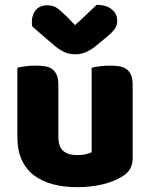

<svg xmlns="http://www.w3.org/2000/svg" viewBox="-20 -760 622 796"><path d="M52 -479Q62 -482 83.5 -485Q105 -488 128 -488Q150 -488 167.5 -485Q185 -482 197 -473Q209 -464 215.5 -448.5Q222 -433 222 -408V-193Q222 -152 242 -134.5Q262 -117 300 -117Q323 -117 337.5 -121Q352 -125 360 -129V-479Q370 -482 391.5 -485Q413 -488 436 -488Q458 -488 475.5 -485Q493 -482 505 -473Q517 -464 523.5 -448.5Q530 -433 530 -408V-104Q530 -54 488 -29Q453 -7 404.5 4.5Q356 16 299 16Q245 16 199.5 4Q154 -8 121 -33Q88 -58 70 -97.5Q52 -137 52 -193ZM291 -656Q324 -685 343 -704Q362 -723 381 -740Q420 -740 443 -721.5Q466 -703 466 -674Q466 -654 455 -639Q444 -624 418 -603L373 -566Q355 -552 335.5 -543.5Q316 -535 294 -535Q280 -535 269 -537Q258 -539 246 -544.5Q234 -550 220 -560Q206 -570 188 -586L114 -650Q113 -655 112.5 -659Q112 -663 112 -668Q112 -699 128.5 -718.5Q145 -738 176 -738Q199 -738 215 -727.5Q231 -717 257 -691Z"/></svg>

Font: Baloo Thambi
Style: Regular
Weight: 400
Designer: Aadarsh Rajan and Ek Type
Foundry: Ek Type
Version: Version 1.100;PS 1.000;hotconv 1.0.88;makeotf.lib2.5.647800;